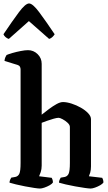

<svg xmlns="http://www.w3.org/2000/svg" viewBox="-33 -1090 624 1110"><path d="M198 0Q189 0 165 -3.5Q141 -7 112.5 -12.5Q84 -18 59 -24Q34 -30 22 -34Q22 -42 25.5 -50.5Q29 -59 32 -63L55 -67Q71 -70 78.5 -85Q86 -100 86 -148V-688Q86 -697 82.5 -704Q79 -711 70 -714L-7 -738Q-6 -750 -2 -759Q2 -768 5 -772Q16 -777 38.5 -783.5Q61 -790 86.5 -795Q112 -800 129 -800Q161 -800 184.5 -777Q208 -754 208 -721V-427Q228 -443 250 -459.5Q272 -476 293.5 -488Q315 -500 331 -500Q353 -500 381 -491Q409 -482 434.5 -467.5Q460 -453 476.5 -435.5Q493 -418 493 -401V-128Q493 -107 488.5 -92Q484 -77 481 -71L558 -62Q560 -59 562.5 -51.5Q565 -44 565 -35Q560 -27 546 -19Q532 -11 516.5 -5.5Q501 0 491 0Q482 0 457 -3.5Q432 -7 402 -12.5Q372 -18 346 -24Q320 -30 308 -34Q308 -42 311.5 -50.5Q315 -59 318 -63L341 -67Q356 -70 363.5 -85Q371 -100 371 -148V-356Q371 -368 357.5 -380.5Q344 -393 328.5 -401Q313 -409 306 -409Q296 -409 276.5 -403.5Q257 -398 237.5 -391Q218 -384 208 -380V-133Q208 -112 202.5 -95.5Q197 -79 193 -71L266 -62Q268 -59 270.5 -51.5Q273 -44 273 -35Q268 -27 254 -19Q240 -11 224 -5.5Q208 0 198 0ZM18 -865Q7 -868 -1.5 -876Q-10 -884 -13 -892Q38 -968 76 -1019Q114 -1070 135 -1070Q156 -1070 194 -1019Q232 -968 283 -892Q279 -885 270.5 -876.5Q262 -868 251 -865L134 -968Z"/></svg>

Font: Texturina 72pt
Style: Bold
Weight: 700
Designer: Guillermo Torres Carreño
Foundry: Omnibus-Type
Version: Version 1.002; ttfautohint (v1.8.3)